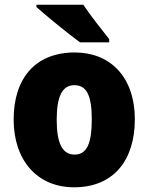

<svg xmlns="http://www.w3.org/2000/svg" viewBox="-20 -786 633 816"><path d="M334 -766H135V-756C175 -720 274 -639 320 -606H444V-620C417 -654 362 -723 334 -766ZM553 -278C553 -461 447 -563 298 -563C129 -563 38 -452 38 -278C38 -107 136 10 295 10C466 10 553 -109 553 -278ZM221 -277C221 -375 244 -424 296 -424C351 -424 370 -375 370 -278C370 -180 351 -129 297 -129C243 -129 221 -181 221 -277Z"/></svg>

Font: Noto Sans Gujarati UI SemiCondensed Black
Style: Regular
Weight: 900
Width: 4
Designer: Jelle Bosma - Monotype Design Team, Universal Thirst
Foundry: Monotype Imaging Inc.
Version: Version 2.106